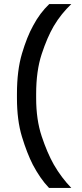

<svg xmlns="http://www.w3.org/2000/svg" viewBox="-20 -770 400 940"><path d="M63 -310Q63 -425 87.5 -507.5Q112 -590 142 -644Q159 -676 178.5 -702Q198 -728 221 -750H329Q305 -727 283.5 -700.5Q262 -674 243 -642Q211 -587 184 -505Q157 -423 157 -310V-290Q157 -184 184 -103Q211 -22 243 35Q262 68 283.5 96.5Q305 125 329 150H220Q197 126 177.5 97.5Q158 69 141 37Q112 -20 87.5 -100.5Q63 -181 63 -290Z"/></svg>

Font: Golos UI VF
Style: Regular
Weight: 400
Designer: A.Korolkova, Vitaly Kuzmin
Foundry: ParaType Ltd
Version: Version 2.000